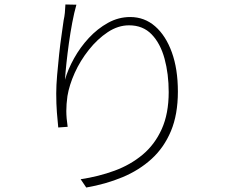

<svg xmlns="http://www.w3.org/2000/svg" viewBox="-20 -799 1040 857"><path d="M321 -778Q311 -743 302.5 -698Q294 -653 287.5 -606Q281 -559 276.5 -516.5Q272 -474 270 -443Q283 -489 310.5 -538.5Q338 -588 376.5 -629.5Q415 -671 462 -697Q509 -723 561 -723Q625 -723 672.5 -681.5Q720 -640 747 -565.5Q774 -491 774 -390Q774 -288 743 -214Q712 -140 656.5 -89.5Q601 -39 526.5 -8Q452 23 365 38L340 1Q420 -11 491 -37Q562 -63 616.5 -108.5Q671 -154 702 -223Q733 -292 733 -388Q733 -469 714.5 -537Q696 -605 657 -645.5Q618 -686 556 -686Q507 -686 461 -655.5Q415 -625 376.5 -576.5Q338 -528 313.5 -473.5Q289 -419 281 -370Q276 -334 276 -303.5Q276 -273 282 -233L240 -230Q237 -258 234 -296.5Q231 -335 231 -382Q231 -418 235 -464Q239 -510 244 -557Q249 -604 255 -644Q261 -684 264 -708Q268 -726 269.5 -742Q271 -758 272 -779Z"/></svg>

Font: Noto Sans SC ExtraLight
Style: Regular
Weight: 250
Designer: Ryoko NISHIZUKA 西塚涼子 (kana, bopomofo & ideographs); Paul D. Hunt (Latin, Greek & Cyrillic); Sandoll Communications 산돌커뮤니
Foundry: Adobe
Version: Version 2.004-H2;hotconv 1.0.118;makeotfexe 2.5.65603